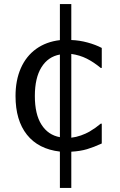

<svg xmlns="http://www.w3.org/2000/svg" viewBox="-20 -740 586 936"><path d="M272 -1Q167 -13.2 111.3 -83.3Q55.7 -153.3 55.7 -272Q55.7 -348.6 81.5 -407.5Q107.4 -466.3 156.2 -501.5Q205.1 -536.6 272 -544.4V-720.2H327.6V-544.9Q367.7 -543.5 407 -532.7Q446.3 -522 476.1 -506.3V-408.7H471.2Q437 -437 403.1 -454.1Q369.1 -471.2 327.6 -477.1V-68.8Q350.6 -71.3 374.8 -79.8Q398.9 -88.4 416.5 -98.6Q446.3 -116.2 471.2 -137.2H476.1V-40.5Q437 -22.5 404.1 -12.7Q371.1 -2.9 327.6 -0.5V176.3H272ZM272 -474.1Q214.4 -463.9 182.1 -412.1Q149.9 -360.4 149.9 -272Q149.9 -182.6 182.4 -132.1Q214.8 -81.5 272 -71.3Z"/></svg>

Font: SG Kara Bold
Style: Regular
Weight: 400
Designer: Damoon Khanjanzadeh
Version: Version 1.000